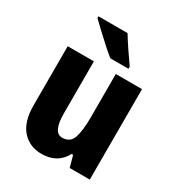

<svg xmlns="http://www.w3.org/2000/svg" viewBox="-184 -882 931 1009"><g transform="rotate(30 282.0 -378.0)"><path d="M507 -549H348V-285Q348 -206 333.5 -162Q319 -118 270 -118Q215 -118 215 -235V-549H56V-191Q56 -91 101 -40.5Q146 10 219 10Q315 10 357 -69H366L385 0H507ZM294 -766H117V-756Q135 -738 166 -709Q197 -680 229 -651Q261 -622 282 -606H392V-619Q374 -644 343.5 -689Q313 -734 294 -766Z"/></g></svg>

Font: Noto Sans Display SemiCondensed Extra
Style: Regular
Weight: 800
Width: 4
Designer: Monotype Design Team
Foundry: Monotype Imaging Inc.
Version: Version 1.900